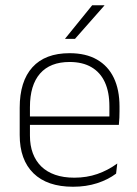

<svg xmlns="http://www.w3.org/2000/svg" viewBox="-20 -701 523 731"><path d="M258 10Q160 10 107.5 -41.2Q55 -92.5 55 -187V-290.5Q55 -391.5 103.5 -445Q152 -498.5 245 -498.5Q307 -498.5 349.2 -474.2Q391.5 -450 413.2 -404.8Q435 -359.5 435 -295.5V-278Q435 -265.5 434.5 -252.8Q434 -240 432.5 -225.5H396Q396.5 -245.5 396.5 -263.2Q396.5 -281 396.5 -296Q396.5 -350.5 379.2 -388Q362 -425.5 328.2 -445.2Q294.5 -465 245 -465Q171 -465 132.5 -421Q94 -377 94 -293V-245V-239V-184.5Q94 -147 105 -117.5Q116 -88 137.2 -67.2Q158.5 -46.5 190 -35.5Q221.5 -24.5 263 -24.5Q310 -24.5 350.5 -38.5Q391 -52.5 426.5 -78.5L422 -40Q391.5 -17 349.8 -3.5Q308 10 258 10ZM75 -225.5V-257.5H422.5V-225.5ZM331 -681H377.5V-680L265.5 -553H228V-554Z"/></svg>

Font: Anek Latin Medium ExtraLight
Style: Regular
Weight: 250
Version: Version 1.003